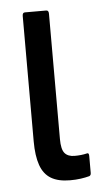

<svg xmlns="http://www.w3.org/2000/svg" viewBox="-43 -518 296 554"><g transform="rotate(-5 105.0 -241.0)"><path d="M138 6Q104 6 83 -6.5Q62 -19 52.5 -46Q43 -73 43 -115V-478Q43 -488 50 -488H112Q119 -488 119 -478V-115Q119 -85 128.5 -74Q138 -63 157 -63Q167 -63 176 -64Q185 -65 193 -67Q199 -69 199 -59V-10Q199 -3 194 -1Q183 2 169 4Q155 6 138 6Z"/></g></svg>

Font: Sofia Sans Extra Condensed Medium
Style: Regular
Weight: 500
Version: Version 4.100